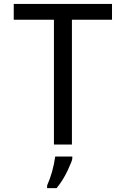

<svg xmlns="http://www.w3.org/2000/svg" viewBox="-20 -734 640 975"><path d="M345.2 0H253.9V-633.8H49.8V-713.9H548.8V-633.8H345.2ZM219.2 208Q249.5 139.6 260.3 61H347.2V70.8Q347.2 81.5 323.7 131.3Q300.3 181.2 267.6 221.2H219.2Z"/></svg>

Font: WenQuanYi Micro Hei Mono
Style: Regular
Weight: 400
Foundry: Ascender Corporation
Version: Version 0.2.0-beta